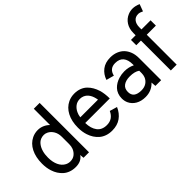

<svg xmlns="http://www.w3.org/2000/svg" viewBox="-2 -1338 1964 1964"><g transform="rotate(-45 980.0 -356.5)"><path d="M311.5 -531.7Q349.1 -531.7 381.8 -516.8Q414.6 -502 437.5 -478.5V-713.9H522V0.5H442.4L439 -43.5Q401.4 12.2 320.3 12.2Q279.8 12.2 245.6 0Q211.4 -12.2 186.8 -34.2Q162.1 -56.2 144.5 -83.7Q127 -111.3 116.2 -145Q99.6 -194.8 99.6 -257.3Q99.6 -350.1 133.3 -416.7Q167 -483.4 229 -513.2Q267.6 -531.7 311.5 -531.7ZM437.5 -308.6Q437.5 -356 416.7 -391.1Q396 -426.3 362.3 -442.4Q341.3 -452.6 320.3 -452.6Q294.9 -452.6 273.7 -443.6Q252.4 -434.6 237.8 -418.2Q223.1 -401.9 213.1 -382.8Q203.1 -363.8 196.8 -340.8Q186.5 -304.2 186.5 -257.3Q186.5 -193.8 208 -147.5Q229.5 -101.1 270 -80.1Q294.4 -67.9 321.8 -67.9Q360.4 -67.9 387.2 -89.1Q414.1 -110.4 427.7 -144Q437.5 -169.4 437.5 -202.6Z M1052.2 -124.5Q1024.9 -61 973.9 -24.4Q922.9 12.2 847.2 12.2Q805.2 12.2 770 0Q734.9 -12.2 709.2 -34.4Q683.6 -56.6 665.5 -84.7Q647.5 -112.8 636.2 -147Q619.6 -196.8 619.6 -257.3Q619.6 -350.1 654.1 -416.3Q688.5 -482.4 751.5 -512.2Q792 -531.2 840.3 -531.2Q882.3 -531.2 917 -518.1Q951.7 -504.9 976.1 -481.2Q1000.5 -457.5 1017.3 -428.2Q1034.2 -398.9 1045.4 -363.3Q1061.5 -308.6 1061.5 -238.8H706.5Q707.5 -160.6 742.9 -113.5Q778.3 -66.4 848.6 -66.4Q935.1 -66.4 971.2 -148.4ZM967.8 -315.4Q951.7 -415.5 886.2 -443.4Q865.2 -452.1 841.8 -452.1Q801.3 -452.1 772.7 -429.9Q744.1 -407.7 728 -372.6Q715.8 -347.2 711.9 -315.4Z M1356 -456.1Q1274.9 -456.1 1255.9 -374L1171.4 -397Q1192.4 -459 1240.2 -495.6Q1288.1 -532.2 1361.8 -532.2Q1408.7 -532.2 1446.5 -516.8Q1484.4 -501.5 1509.3 -475.3Q1534.2 -449.2 1548.8 -413.1Q1565.4 -373 1565.4 -318.4V0.5H1482.4L1478.5 -51.8Q1420.4 10.7 1332 10.7Q1270.5 10.7 1226.3 -14.9Q1182.1 -40.5 1161.6 -85Q1147.9 -115.2 1147.9 -151.9Q1147.9 -185.5 1158.7 -213.6Q1169.4 -241.7 1188.5 -262Q1207.5 -282.2 1231.2 -296.1Q1254.9 -310.1 1282.7 -318.4Q1321.8 -330.1 1362.8 -330.1Q1425.3 -330.1 1475.1 -304.7V-319.3Q1475.1 -384.8 1445.8 -420.4Q1416.5 -456.1 1356 -456.1ZM1365.2 -253.9Q1308.1 -253.9 1273.7 -229.2Q1239.3 -204.6 1239.3 -154.3Q1239.3 -67.4 1350.1 -67.4Q1393.1 -67.4 1423.1 -87.6Q1453.1 -107.9 1466.3 -141.6Q1475.1 -164.6 1475.1 -190.9V-226.1Q1436.5 -253.9 1365.2 -253.9Z M1931.6 -628.4Q1900.4 -644.5 1877.4 -644.5Q1835.4 -644.5 1812.7 -615.7Q1790 -586.9 1790 -540.5V-508.8H1921.9V-432.1H1790V0.5H1705.6V-432.1H1638.2V-508.8H1705.6V-540.5Q1705.6 -603.5 1734.4 -647.9Q1763.2 -692.4 1811.5 -711.9Q1842.3 -724.6 1876 -724.6Q1915.5 -724.6 1960 -705.1Z"/></g></svg>

Font: Meera Inimai
Style: Regular
Weight: 400
Version: 2.0.0+20160526